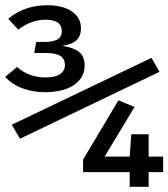

<svg xmlns="http://www.w3.org/2000/svg" viewBox="-22 -715 645 735"><path d="M54.5 -184 23 -237.5 558 -493.5 588.5 -440ZM158 -695Q219 -695 253.5 -671Q288 -647 288 -606Q288 -579 272.2 -562.5Q256.5 -546 216.5 -539.5Q259.5 -533 280.8 -516.2Q302 -499.5 302 -463Q302 -418.5 261.8 -390.2Q221.5 -362 148 -362Q108 -362 68 -375.5Q28 -389 -2.5 -420.5L43.5 -458.5Q66.5 -438 94.2 -428.2Q122 -418.5 150.5 -418.5Q189.5 -418.5 208 -431.5Q226.5 -444.5 226.5 -465Q226.5 -490.5 208.5 -501.2Q190.5 -512 155.5 -512H109L116.5 -554.5H150.5Q180.5 -554.5 197.5 -563.8Q214.5 -573 214.5 -595.5Q214.5 -639.5 153 -639.5Q126 -639.5 100 -630.5Q74 -621.5 48 -601.5L9.5 -643Q44 -671.5 81.2 -683.2Q118.5 -695 158 -695ZM547 -56V0H474.5V-56H296V-104L431.5 -331L493 -305.5L378.5 -115.5H474.5L480.5 -201H547V-115.5H602.5V-56Z"/></svg>

Font: Fira Code Light
Style: Regular
Weight: 400
Monospace: yes
Version: Version 5.002